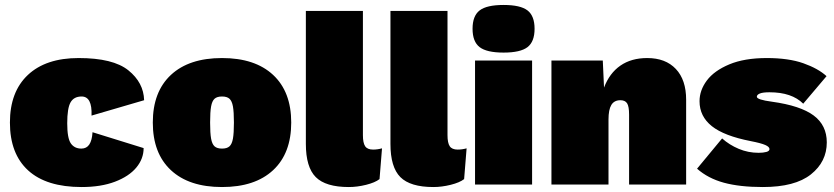

<svg xmlns="http://www.w3.org/2000/svg" viewBox="-20 -744 3361 774"><path d="M561 -340 349 -278Q352 -355 309 -355Q278 -355 264.5 -331.5Q251 -308 251 -247Q251 -187 265.5 -166Q280 -145 308 -145Q329 -145 340 -161.5Q351 -178 353 -211L559 -147Q559 -104 529.5 -68.5Q500 -33 443.5 -11.5Q387 10 309 10Q167 10 93.5 -57Q20 -124 20 -250Q20 -374 92.5 -442Q165 -510 297 -510Q436 -510 497.5 -460.5Q559 -411 561 -340Z M1154 -250Q1154 -126 1081 -58Q1008 10 875 10Q742 10 669 -58Q596 -126 596 -250Q596 -374 669 -442Q742 -510 875 -510Q1008 -510 1081 -442Q1154 -374 1154 -250ZM827 -250Q827 -207 831 -185Q835 -163 845 -154Q855 -145 875 -145Q895 -145 905 -154Q915 -163 919 -185Q923 -207 923 -250Q923 -293 919 -315Q915 -337 905 -346Q895 -355 875 -355Q855 -355 845 -346Q835 -337 831 -315Q827 -293 827 -250Z M1443 -199Q1443 -168 1452 -154.5Q1461 -141 1484 -141Q1502 -141 1520 -146L1510 -22Q1492 -8 1456 1Q1420 10 1386 10Q1293 10 1253 -30Q1213 -70 1213 -164V-700H1443Z M1784 -199Q1784 -168 1793 -154.5Q1802 -141 1825 -141Q1843 -141 1861 -146L1851 -22Q1833 -8 1797 1Q1761 10 1727 10Q1634 10 1594 -30Q1554 -70 1554 -164V-700H1784Z M1885 -628Q1885 -680 1913.5 -702Q1942 -724 2010 -724Q2078 -724 2106.5 -702Q2135 -680 2135 -628Q2135 -576 2106.5 -554Q2078 -532 2010 -532Q1942 -532 1913.5 -554Q1885 -576 1885 -628ZM2125 0H1895V-500H2125Z M2746 -342V0H2516V-282Q2516 -315 2508 -327.5Q2500 -340 2481 -340Q2456 -340 2444.5 -321Q2433 -302 2433 -262V0H2203V-500H2410L2415 -391Q2437 -449 2481 -479.5Q2525 -510 2589 -510Q2663 -510 2704.5 -466Q2746 -422 2746 -342Z M2790 -64 2891 -186Q2920 -160 2958 -144Q2996 -128 3038 -128Q3057 -128 3069.5 -131.5Q3082 -135 3082 -143Q3082 -152 3065 -159.5Q3048 -167 3007 -175Q2899 -196 2849.5 -235.5Q2800 -275 2800 -336Q2800 -380 2829.5 -419.5Q2859 -459 2920 -484.5Q2981 -510 3071 -510Q3159 -510 3218.5 -489Q3278 -468 3312 -437L3218 -326Q3172 -372 3082 -372Q3055 -372 3043 -367Q3031 -362 3031 -354Q3031 -342 3092 -334Q3207 -318 3260 -278.5Q3313 -239 3313 -170Q3313 -92 3249 -41Q3185 10 3055 10Q2962 10 2898 -7.5Q2834 -25 2790 -64Z"/></svg>

Font: Work Sans Black
Style: Regular
Weight: 900
Designer: Wei Huang
Foundry: Wei Huang
Version: Version 1.500